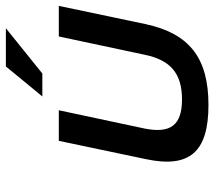

<svg xmlns="http://www.w3.org/2000/svg" viewBox="-58 -662 729 653"><g transform="rotate(-90 306.5 -335.5)"><path d="M92 -205C60 -56 115 9 276 9C436 9 519 -56 551 -205L613 -500H509L447 -209C429 -120 383 -81 295 -81C207 -81 178 -120 196 -209L258 -500H154ZM305 -556H383L537 -680H407Z"/></g></svg>

Font: LT Wave Text Medium Italic
Style: Regular
Weight: 500
Designer: Daniel Lyons
Version: Version 2.5 (Glyphs App)